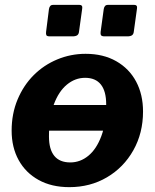

<svg xmlns="http://www.w3.org/2000/svg" viewBox="-20 -762 639 792"><path d="M319 -726 306 -632Q305 -621 298.5 -616.5Q292 -612 279 -612H186Q174 -612 171.5 -616.5Q169 -621 170 -630L182 -725Q185 -742 199 -742H307Q322 -742 319 -726ZM545 -726 532 -632Q531 -621 524.5 -616.5Q518 -612 505 -612H412Q400 -612 397 -616.5Q394 -621 395 -630L408 -725Q411 -742 425 -742H533Q548 -742 545 -726ZM454 -223H131V-329H454ZM266 10Q193 10 139.5 -19.5Q86 -49 57 -101.5Q28 -154 28 -223Q28 -293 52.5 -351.5Q77 -410 119 -452Q161 -494 216.5 -517Q272 -540 333 -540Q406 -540 459.5 -509.5Q513 -479 541.5 -425.5Q570 -372 570 -302Q570 -213 530 -142Q490 -71 421 -30.5Q352 10 266 10ZM270 -92Q311 -92 344.5 -119.5Q378 -147 398 -200.5Q418 -254 418 -332Q418 -386 396 -413.5Q374 -441 331 -441Q290 -441 256 -413Q222 -385 202 -331Q182 -277 182 -199Q182 -146 204 -119Q226 -92 270 -92Z"/></svg>

Font: Libre Franklin
Style: Bold Italic
Weight: 700
Italic angle: -8°
Designer: Pablo Impallari, Rodrigo Fuenzalida, Nhung Nguyen
Foundry: Impallari Type
Version: Version 3.000